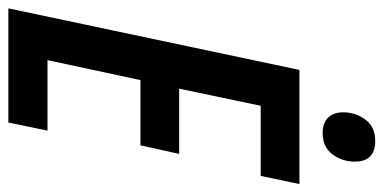

<svg xmlns="http://www.w3.org/2000/svg" viewBox="-256 -686 940 471"><g transform="rotate(90 214.5 -450.0)"><path d="M-1 0 150 -714H430L410 -619H238L196 -419H356L335 -324H175L126 -96H299L279 0ZM305 -771Q280 -771 267 -784.5Q254 -798 254 -821Q254 -852 272 -876Q290 -900 324 -900Q375 -900 375 -850Q375 -819 357 -795Q339 -771 305 -771Z"/></g></svg>

Font: Noto Sans ExtraCondensed SemiBold
Style: Italic
Weight: 600
Width: 2
Italic angle: -12°
Designer: Monotype Design Team
Foundry: Monotype Imaging Inc.
Version: Version 2.013; ttfautohint (v1.8.4.7-5d5b)